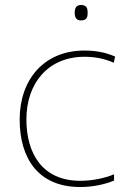

<svg xmlns="http://www.w3.org/2000/svg" viewBox="-20 -741 512 771"><path d="M305 -721C285 -721 280 -706 280 -690C280 -673 285 -659 305 -659C329 -659 332 -673 332 -690C332 -706 329 -721 305 -721ZM302 10C357 10 405 -2 438 -16V-41C399 -25 350 -15 302 -15C150 -15 86 -125 86 -261C86 -409 175 -513 319 -513C357 -513 397 -507 437 -489L442 -514C405 -530 367 -538 319 -538C157 -538 59 -422 59 -261C59 -106 133 10 302 10Z"/></svg>

Font: Noto Kufi Arabic Thin
Style: Regular
Weight: 100
Designer: Monotype Design Team, David Williams, Khaled Hosny
Foundry: Google LLC
Version: Version 2.109